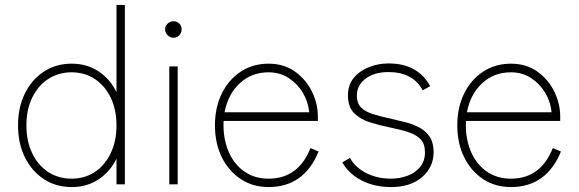

<svg xmlns="http://www.w3.org/2000/svg" viewBox="-20 -747 2346 778"><path d="M270 11Q207 11 158 -21Q109 -53 81 -109.5Q53 -166 53 -239Q53 -312 81 -368.5Q109 -425 158 -457Q207 -489 270 -489Q332 -489 379 -458Q426 -427 452 -374V-727H486V0H452V-104Q426 -51 379 -20Q332 11 270 11ZM270 -23Q323 -23 364 -50Q405 -77 428.5 -126Q452 -175 452 -239Q452 -303 428.5 -351.5Q405 -400 364 -427Q323 -454 270 -454Q217 -454 175.5 -427Q134 -400 110.5 -351.5Q87 -303 87 -239Q87 -175 110.5 -126Q134 -77 175.5 -50Q217 -23 270 -23Z M666 0V-478H700V0ZM683 -594Q670 -594 659.5 -604Q649 -614 649 -628Q649 -642 659.5 -651.5Q670 -661 683 -661Q697 -661 706.5 -651.5Q716 -642 716 -628Q716 -614 706.5 -604Q697 -594 683 -594Z M1068 11Q1005 11 956 -21Q907 -53 879 -109.5Q851 -166 851 -239Q851 -312 879 -368.5Q907 -425 956 -457Q1005 -489 1068 -489Q1131 -489 1176 -456.5Q1221 -424 1244.5 -375Q1268 -326 1268 -275V-257H886Q883 -191 904 -138Q925 -85 967.5 -54Q1010 -23 1068 -23Q1189 -23 1238 -147L1271 -133Q1212 11 1068 11ZM890 -292H1233Q1229 -335 1207 -371.5Q1185 -408 1149.5 -431Q1114 -454 1068 -454Q1000 -454 952 -410Q904 -366 890 -292Z M1564 11Q1498 11 1446 -15.5Q1394 -42 1367 -89L1398 -107Q1420 -68 1464.5 -45.5Q1509 -23 1564 -23Q1599 -23 1630.5 -34.5Q1662 -46 1682 -70Q1702 -94 1702 -130Q1702 -164 1684.5 -182.5Q1667 -201 1635 -211.5Q1603 -222 1558 -231Q1519 -239 1480 -251Q1441 -263 1415.5 -288Q1390 -313 1390 -360Q1390 -403 1413.5 -431.5Q1437 -460 1475 -475Q1513 -490 1554 -490Q1673 -490 1723 -398L1693 -381Q1653 -455 1554 -455Q1496 -455 1461 -428Q1426 -401 1426 -360Q1426 -329 1442.5 -312Q1459 -295 1490 -285Q1521 -275 1564 -266Q1595 -259 1625.5 -251Q1656 -243 1681.5 -229Q1707 -215 1722 -191.5Q1737 -168 1737 -130Q1737 -70 1690.5 -29.5Q1644 11 1564 11Z M2050 11Q1987 11 1938 -21Q1889 -53 1861 -109.5Q1833 -166 1833 -239Q1833 -312 1861 -368.5Q1889 -425 1938 -457Q1987 -489 2050 -489Q2113 -489 2158 -456.5Q2203 -424 2226.5 -375Q2250 -326 2250 -275V-257H1868Q1865 -191 1886 -138Q1907 -85 1949.5 -54Q1992 -23 2050 -23Q2171 -23 2220 -147L2253 -133Q2194 11 2050 11ZM1872 -292H2215Q2211 -335 2189 -371.5Q2167 -408 2131.5 -431Q2096 -454 2050 -454Q1982 -454 1934 -410Q1886 -366 1872 -292Z"/></svg>

Font: Zen Kaku Gothic Antique Light
Style: Regular
Weight: 300
Designer: Yoshimichi Ohira
Foundry: Positype
Version: Version 1.001